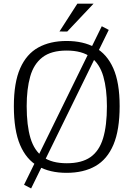

<svg xmlns="http://www.w3.org/2000/svg" viewBox="-20 -956 771 1075"><path d="M154.3 99.1 114.7 78.6 549.8 -809.1 588.9 -788.6ZM352.5 11.7Q259.3 11.7 193.4 -25.4Q127.4 -62.5 92.5 -144.3Q57.6 -226.1 57.6 -361.3Q57.6 -493.7 93 -573.7Q128.4 -653.8 194.6 -690.2Q260.7 -726.6 353 -726.6Q445.8 -726.6 512.2 -690.2Q578.6 -653.8 614.3 -573.7Q649.9 -493.7 649.9 -361.8Q649.9 -228 615.2 -146Q580.6 -64 514.2 -26.1Q447.8 11.7 352.5 11.7ZM354 -42Q437.5 -42 486.6 -76.4Q535.6 -110.8 557.1 -181.6Q578.6 -252.4 578.6 -361.3Q578.6 -458 558.6 -527.8Q538.6 -597.7 489.5 -635.3Q440.4 -672.9 353 -672.9Q266.6 -672.9 217.8 -635.3Q168.9 -597.7 149.2 -527.8Q129.4 -458 129.4 -361.8Q129.4 -253.9 150.6 -182.9Q171.9 -111.8 221.2 -76.9Q270.5 -42 354 -42ZM356.4 -779.3 313 -779.8 413.1 -935.5H503.9Z"/></svg>

Font: Pontano Sans Light
Style: Regular
Weight: 300
Designer: Vernon Adams
Foundry: Vernon Adams
Version: Version 2.001